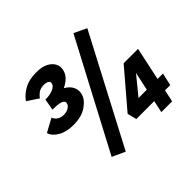

<svg xmlns="http://www.w3.org/2000/svg" viewBox="-158 -876 1095 1095"><g transform="rotate(-45 389.5 -328.5)"><path d="M207 -469 213 -506Q261 -506 291.5 -489.5Q322 -473 334.5 -447Q347 -421 339 -393Q330 -358 289 -330Q248 -302 183 -302Q125 -302 88 -324Q51 -346 42 -377L123 -421Q130 -402 146 -392Q162 -382 183 -382Q208 -382 224.5 -393Q241 -404 243 -418Q246 -431 229 -440Q212 -449 159 -449L171 -518Q211 -518 235 -529.5Q259 -541 262 -558Q265 -571 253.5 -577.5Q242 -584 224 -584Q195 -584 178 -570.5Q161 -557 154 -545L86 -590Q106 -620 145 -642.5Q184 -665 244 -665Q291 -665 319 -649.5Q347 -634 357.5 -611Q368 -588 361 -563Q354 -534 329 -513.5Q304 -493 271 -481.5Q238 -470 207 -469ZM285 16 207 -20 552 -673 628 -637ZM445 -129 633 -349H749L675 0H588L658 -327L696 -324L526 -116L487 -149H750L733 -73H459Z"/></g></svg>

Font: Ysabeau ExtraBold
Style: Italic
Weight: 800
Italic angle: -12°
Designer: Christian Thalmann (Catharsis Fonts)
Version: Version 2.002